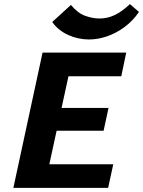

<svg xmlns="http://www.w3.org/2000/svg" viewBox="-20 -914 696 934"><path d="M506 0H45L187 -658H594L570 -543H313L220 -115H531ZM151 -278 176 -389H508L484 -278ZM413 -722Q360 -722 311.5 -744Q263 -766 234 -807L325 -890Q358 -850 394.5 -837Q431 -824 464 -824Q503 -824 538.5 -841Q574 -858 612 -894L656 -856Q627 -813 586.5 -783Q546 -753 501.5 -737.5Q457 -722 413 -722Z"/></svg>

Font: Ysabeau Infant ExtraBold
Style: Italic
Weight: 800
Italic angle: -12°
Designer: Christian Thalmann (Catharsis Fonts)
Version: Version 2.001;gftools[0.9.30]; featfreeze: ss01,ss02,lnum